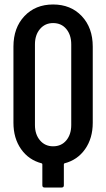

<svg xmlns="http://www.w3.org/2000/svg" viewBox="-20 -728 474 857"><path d="M394 -520V-180Q394 -111 360 -62.5Q326 -14 268 1Q265 2 265 6V99Q265 109 255 109H179Q169 109 169 99V6Q169 2 166 1Q108 -14 74 -62.5Q40 -111 40 -180V-520Q40 -604 89 -656Q138 -708 217 -708Q296 -708 345 -656Q394 -604 394 -520ZM298 -170V-530Q298 -572 276 -598.5Q254 -625 217 -625Q181 -625 158.5 -598.5Q136 -572 136 -530V-170Q136 -128 158.5 -101.5Q181 -75 217 -75Q254 -75 276 -101.5Q298 -128 298 -170Z"/></svg>

Font: Barlow Condensed Medium
Style: Regular
Weight: 500
Width: 3
Designer: Jeremy Tribby
Foundry: Tribby Type
Version: Version 1.422;hotconv 1.0.109;makeotfexe 2.5.65596